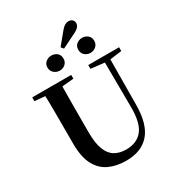

<svg xmlns="http://www.w3.org/2000/svg" viewBox="-252 -1254 1321 1430"><g transform="rotate(-30 409.0 -539.0)"><path d="M316.7 -810.1Q291.4 -810.1 270 -827.7Q248.5 -845.3 248.5 -875.5Q248.5 -906 270 -922.8Q291.4 -939.5 316.7 -939.5Q345.5 -939.5 365.5 -922.8Q385.6 -906 385.6 -875.5Q385.6 -845.3 365.5 -827.7Q345.5 -810.1 316.7 -810.1ZM426.5 -936.7 408.3 -957.8 491.7 -1058.9Q509.5 -1080.2 524.7 -1088.7Q540 -1097.2 556.5 -1097.2Q575.8 -1097.2 588 -1085.3Q600.1 -1073.4 600.1 -1055.6Q600.1 -1040.9 588.3 -1025.5Q576.5 -1010.1 544.4 -995.1ZM582 -810.1Q555 -810.1 534.2 -827.7Q513.4 -845.3 513.4 -875.5Q513.4 -906 534.2 -922.8Q555 -939.5 582 -939.5Q608.3 -939.5 629.3 -922.8Q650.2 -906 650.2 -875.5Q650.2 -845.3 629.3 -827.7Q608.3 -810.1 582 -810.1ZM411.6 18.6Q328.6 18.6 265.1 -11.1Q201.7 -40.8 166.3 -108.6Q130.9 -176.3 130.9 -290V-400.9Q130.9 -485.1 130.6 -570.6Q130.2 -656.1 127.5 -740.5H274.9Q273.9 -656.3 273.4 -571.6Q272.9 -486.9 272.9 -400.9V-305Q272.9 -213.4 293.8 -158.2Q314.7 -102.9 355.1 -78.4Q395.4 -53.9 453 -53.9Q545.1 -53.9 593.5 -114Q641.9 -174.1 640.5 -312.5L637.5 -740.5H685.2L682 -304.3Q680.6 -138.8 611.5 -60.1Q542.4 18.6 411.6 18.6ZM39.2 -707.9V-740.5H374.4V-707.9L218.8 -694.2H191.8ZM521.1 -707.9V-740.5H786.3V-707.9L674.7 -693.5H646.5Z"/></g></svg>

Font: Noto Serif TC
Style: Regular
Weight: 200
Designer: Ryoko NISHIZUKA 西塚涼子 (kana & ideographs); Frank Grießhammer (Latin, Greek & Cyrillic); Wenlong ZHANG 张文龙 (bopomofo); San
Foundry: Adobe
Version: Version 2.001;hotconv 1.1.0;makeotfexe 2.6.0